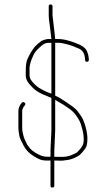

<svg xmlns="http://www.w3.org/2000/svg" viewBox="-20 -755 467 861"><path d="M206.5 -82V-52H190.5C174.9 -52 157.4 -58.2 138 -70.5C127 -77.5 119.2 -83.8 114.5 -89.5C109.8 -95.2 105.5 -101 101.5 -107C98.2 -114.3 94.9 -121.3 91.6 -127.9C88.3 -134.6 85.4 -143.6 83 -155C82 -159.7 81.2 -163.8 80.5 -167.5C79.8 -171.2 79.5 -176 79.5 -182V-257C79.5 -264.7 83.5 -273.4 91.5 -283C94.8 -287.7 94.3 -291.7 90 -295C85.7 -298.3 81.5 -298 77.5 -294C67.5 -282 62.5 -269.7 62.5 -257V-182C62.5 -173.3 63.9 -161.1 66.8 -145.4C68.3 -136.9 75.2 -121.5 87.5 -99C96.6 -82.3 110.3 -68.2 128.5 -56.5C140.5 -48.8 150.7 -43.3 159 -40C167.3 -36.7 177.8 -35 190.5 -35H206.5V78C206.5 83.3 209.3 86 215 86C220.7 86 223.5 83.3 223.5 78V-35H232.5C237.8 -35 243.5 -34.8 249.5 -34.5C255.5 -34.2 261.3 -34.5 267 -35.5C272.7 -36.5 278.8 -37.3 285.5 -38C292.2 -38.7 301 -41.3 312 -46C323 -50.7 331 -55 336 -59C341 -63 347 -69.3 354 -78C361 -86.7 365.5 -93.3 367.5 -98C375.5 -126 372.8 -160 359.5 -200C354.6 -214.8 349.4 -226.2 344 -234C340.3 -239.3 335.2 -246.5 328.5 -255.5C321.8 -264.5 310.5 -274.3 294.5 -285L272.5 -300C256.8 -311.2 241.8 -319.9 227.5 -326V-563H245.2C252.4 -563 260.3 -561.7 269 -559C273.3 -557.7 279.6 -556.1 287.9 -554.4C296.2 -552.7 310.7 -547.2 331.5 -538C348.5 -531.6 358.2 -518 360.5 -497L361.5 -486C362.2 -480 365.2 -477.3 370.5 -478C375.8 -478.7 378.5 -481.7 378.5 -487L377.5 -498C376.8 -506 374.3 -515.3 369.8 -525.9C365.3 -536.4 354.9 -545.8 338.5 -554C299.5 -571.3 266.8 -580 240.5 -580H227.5C226.8 -584 226.5 -587.7 226.5 -591L215.5 -687V-726C215.5 -732 212.7 -735 207 -735C201.3 -735 198.5 -732 198.5 -726V-687C198.5 -681 198.8 -674.7 199.5 -668C200.8 -661.3 201.8 -654.3 202.5 -647C203.2 -639.7 204.3 -630 206 -618C207.7 -606 208.7 -597.5 209 -592.5C209.3 -587.5 209.8 -583.3 210.5 -580H198.5C188.5 -580 177.5 -577 165.5 -571C156.2 -564.3 146.2 -555.7 135.5 -545C122.2 -527.3 111.4 -509 103 -490.1C98 -478.9 95.5 -460.8 95.5 -436V-415.6C95.5 -407.3 98.3 -398.1 104 -388C107 -382.7 115.1 -373.4 128.3 -360.2C141.6 -346.9 160.9 -335.6 186.3 -326.1C196.8 -322.2 204.8 -318.8 210.5 -316V-171ZM227.5 -171V-307C228.8 -306.3 232.1 -304.4 237.2 -301.3C242.3 -298.2 251.1 -293.1 263.5 -286L285.5 -271C299 -262.3 310 -252.3 318.5 -241C332 -223 340.3 -207.7 343.5 -195C353.9 -163.8 357.6 -137.5 354.5 -116C353.2 -107.2 348.6 -97.9 340.5 -88C334.5 -80.7 329.5 -75.3 325.5 -72C321.5 -68.7 312.3 -64.2 298 -58.5C283.6 -52.9 266.7 -50.6 247.2 -51.5C240.4 -51.8 232.5 -52 223.5 -52V-82C223.5 -88 223.8 -94 224.5 -100ZM210.5 -335C190.8 -341.6 171.8 -350.6 153.5 -362C148.2 -365.3 141.7 -370.8 134 -378.5C126.3 -386.2 120.8 -392.9 117.5 -398.6C114.2 -404.3 112.5 -411.8 112.5 -421V-449.5C112.5 -453.8 113 -458.3 114 -463C115 -467.7 116.2 -472.2 117.5 -476.5C118.8 -480.8 120.5 -485.7 122.5 -491C124.5 -496.3 127.9 -503.7 132.6 -513.1C137.3 -522.5 149.1 -535.3 167.9 -551.5C176.9 -559.2 187.1 -563 198.5 -563H210.5Z"/></svg>

Font: Proton
Style: BkExt
Weight: 500
Version: Version 1.017